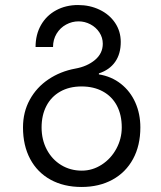

<svg xmlns="http://www.w3.org/2000/svg" viewBox="-20 -572 640 764"><path d="M71.5 -65Q71.5 -126 98.5 -175.2Q125.5 -224.5 172.8 -256.2Q220 -288 279.5 -299Q327 -307.5 358 -333.5Q389 -359.5 389 -398Q389 -422.5 375.5 -443Q362 -463.5 339.8 -475.2Q317.5 -487 292.5 -487Q266.5 -487 243 -474.2Q219.5 -461.5 205.2 -438Q191 -414.5 191 -385H121.5Q121.5 -434.5 143.2 -472.5Q165 -510.5 203.5 -531.2Q242 -552 290.5 -552Q337.5 -552 376.5 -533.2Q415.5 -514.5 438 -481Q460.5 -447.5 460.5 -405Q460.5 -357.5 438.2 -325.8Q416 -294 373.5 -280V-276Q423.5 -268 461 -238.5Q498.5 -209 518.5 -164Q538.5 -119 538.5 -65Q538.5 7 509.5 60.5Q480.5 114 427.5 143Q374.5 172 304.5 172Q234 172 181.2 143Q128.5 114 100 60.5Q71.5 7 71.5 -65ZM464.5 -65Q464.5 -115 445 -151.8Q425.5 -188.5 389.2 -208.2Q353 -228 304.5 -228Q255.5 -228 219.5 -207.5Q183.5 -187 164.5 -150.2Q145.5 -113.5 145.5 -65Q145.5 -16 166.2 23.2Q187 62.5 223.5 84.8Q260 107 305.5 107Q348 107 384.8 83.2Q421.5 59.5 443 19.8Q464.5 -20 464.5 -65Z"/></svg>

Font: JuliaMono Light
Style: Regular
Weight: 300
Monospace: yes
Designer: cormullion
Foundry: corm
Version: Version 0.054; ttfautohint (v1.8.4)